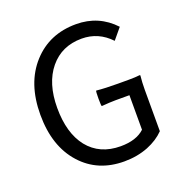

<svg xmlns="http://www.w3.org/2000/svg" viewBox="-132 -847 937 979"><g transform="rotate(-20 336.5 -358.0)"><path d="M378.9 12.7Q235.4 12.7 147.5 -85Q56.6 -185.5 56.6 -356.9Q56.6 -528.3 149.4 -629.9Q240.2 -729.5 384.8 -729.5Q507.8 -729.5 590.8 -640.6L542 -582Q477.5 -650.4 386.7 -650.4Q278.3 -650.4 213.9 -572.3Q149.4 -494.1 149.4 -360.4Q149.4 -223.6 210.9 -145.5Q274.4 -66.4 387.7 -66.4Q472.7 -66.4 517.6 -108.4V-295.9H441.4Q415 -295.9 366.2 -292Q363.3 -294.9 363.3 -333.5Q363.3 -372.1 366.2 -376Q415 -371.1 483.4 -371.1H542Q579.1 -371.1 600.6 -374Q604.5 -374 604.5 -371.1Q600.6 -334 600.6 -295.9V-220.7V-70.3Q564.5 -33.2 508.8 -10.7Q449.2 12.7 378.9 12.7Z"/></g></svg>

Font: Bpmf GenSeki Gothic R
Style: R
Weight: 400
Foundry: But Ko
Version: Version 1.320